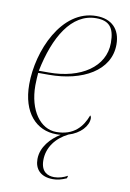

<svg xmlns="http://www.w3.org/2000/svg" viewBox="-86 -599 586 865"><g transform="rotate(10 207.0 -167.0)"><path d="M198 10C205 10 211 10 218 9C176 35 134 79 134 135C134 180 161 212 218 212C238 212 255 208 280 197L283 185C265 195 244 202 222 202C193 202 161 189 161 135C161 76 198 29 252 2C306 -14 339 -53 339 -87C339 -93 337 -98 334 -100C314 -46 276 0 196 0C124 0 67 -75 67 -191C67 -208 69 -241 70 -248H119C272 -248 395 -315 395 -435C395 -505 354 -546 284 -546C125 -546 39 -343 39 -191C39 -60 107 10 198 10ZM117 -258H71C103 -416 172 -536 285 -536C343 -536 369 -509 369 -438C369 -328 263 -258 117 -258Z"/></g></svg>

Font: Noto Serif Display Thin
Style: Italic
Weight: 100
Italic angle: -12°
Designer: Monotype Design Team
Foundry: Monotype Imaging Inc.
Version: Version 2.009